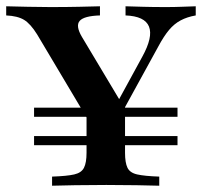

<svg xmlns="http://www.w3.org/2000/svg" viewBox="-31 -591 643 611"><path d="M77.4 -129V-158.1H533.9V-129ZM77.4 -219.4V-248.4H276.6L291.9 -219.4ZM342.7 -219.4 357.3 -248.4H533.9V-219.4ZM278.2 -160.5 87.1 -481.5Q66.1 -515.3 45.6 -527.8Q25 -540.3 -11.3 -541.9V-571Q22.6 -570.2 57.7 -569.4Q92.7 -568.5 129 -568.5Q180.6 -568.5 220.2 -569.4Q259.7 -570.2 287.1 -571V-541.9Q236.3 -540.3 222.6 -524.6Q208.9 -508.9 229.8 -473.4L358.1 -258.9L329.8 -241.9L421.8 -410.5Q456.5 -473.4 443.1 -506.5Q429.8 -539.5 368.5 -541.9V-571Q393.5 -570.2 424.6 -569.4Q455.6 -568.5 496.8 -568.5Q523.4 -568.5 546 -569.4Q568.5 -570.2 591.9 -571V-541.9Q564.5 -537.1 544 -526.2Q523.4 -515.3 506.9 -495.6Q490.3 -475.8 472.6 -442.7L317.7 -160.5ZM134.7 0V-29Q182.3 -30.6 205.2 -35.9Q228.2 -41.1 236.3 -57.3Q244.4 -73.4 244.4 -104.8V-250.8L313.7 -196.8L366.9 -279.8V-104.8Q366.9 -73.4 374.6 -57.3Q382.3 -41.1 405.6 -35.9Q429 -30.6 475.8 -29V0Q449.2 -0.8 403.6 -1.6Q358.1 -2.4 307.3 -2.4Q253.2 -2.4 207.7 -1.6Q162.1 -0.8 134.7 0Z"/></svg>

Font: Playfair
Style: Bold
Weight: 700
Designer: Claus Eggers Sørensen
Foundry: Claus Eggers Sørensen
Version: Version 2.001;gftools[0.9.30]